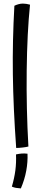

<svg xmlns="http://www.w3.org/2000/svg" viewBox="-20 -762 242 1068"><path d="M138 53Q128 56 106.5 58.5Q85 61 70 61Q54 -162 51.5 -348.5Q49 -535 60 -730Q70 -735 82.5 -738.5Q95 -742 107 -742Q117 -742 126.5 -740.5Q136 -739 147 -736Q131 -581 128.5 -369.5Q126 -158 138 53ZM69 97Q87 93 101.5 92Q116 91 133 93Q135 139 126 188Q117 237 96 286Q81 285 69 283Q57 281 46 276Q60 228 65.5 185.5Q71 143 69 97Z"/></svg>

Font: Atma
Style: Regular
Weight: 400
Designer: Gregori Vincens, Jeremie Hornus, Riccardo Olocco, Yoann Minet.
Foundry: black foundry
Version: Version 1.102;PS 1.100;hotconv 1.0.86;makeotf.lib2.5.63406